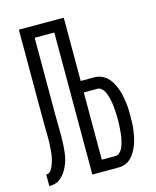

<svg xmlns="http://www.w3.org/2000/svg" viewBox="-111 -812 722 888"><g transform="rotate(-15 250.0 -367.5)"><path d="M14 0V-55Q22 -55 28.5 -59Q35 -63 39 -69.5Q43 -76 46 -83Q49 -90 51.5 -97Q54 -104 56 -111.5Q58 -119 59.5 -126.5Q61 -134 62 -141.5Q63 -149 63.5 -156.5Q64 -164 64.5 -172Q65 -180 65.5 -187.5Q66 -195 66 -202.5Q66 -210 66 -218Q66 -242 65.5 -266.5Q65 -291 65 -315V-735H280V-432H345Q362 -432 378 -425.5Q394 -419 406 -407.5Q418 -396 426.5 -381Q435 -366 441 -350Q447 -334 450.5 -317.5Q454 -301 456.5 -284Q459 -267 459.5 -250Q460 -233 460 -216Q460 -199 459.5 -182Q459 -165 456.5 -148Q454 -131 450.5 -114.5Q447 -98 441 -82Q435 -66 426.5 -51Q418 -36 406 -24Q394 -12 378 -6Q362 0 345 0H220V-680H126V-315Q126 -289 126.5 -263Q127 -237 127 -211Q127 -211 127 -211Q127 -211 127 -211Q127 -198 126.5 -184.5Q126 -171 125 -157.5Q124 -144 122.5 -131Q121 -118 118 -105Q115 -92 110 -79Q105 -66 98.5 -54.5Q92 -43 83.5 -32.5Q75 -22 64.5 -14Q54 -6 40.5 -3Q27 0 14 0ZM280 -55H345Q356 -55 365 -63Q374 -71 379 -81.5Q384 -92 387 -103Q390 -114 392.5 -125Q395 -136 396 -147.5Q397 -159 398 -170.5Q399 -182 399.5 -193.5Q400 -205 400 -216Q400 -227 399.5 -238.5Q399 -250 398 -261.5Q397 -273 396 -284.5Q395 -296 392.5 -307Q390 -318 387 -329Q384 -340 379 -350.5Q374 -361 365 -369Q356 -377 345 -377H280Z"/></g></svg>

Font: Iosevka SS04 Light
Style: Regular
Weight: 300
Monospace: yes
Designer: Belleve Invis
Foundry: Belleve Invis
Version: Version 19.0.0; ttfautohint (v1.8.4)